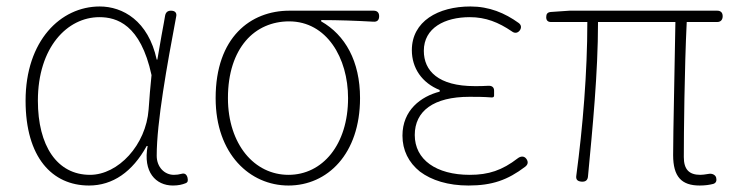

<svg xmlns="http://www.w3.org/2000/svg" viewBox="-20 -560 2281 593"><path d="M486 -489 479 -451 466 -376H464C438 -496 359 -540 288 -540C167 -540 59 -434 59 -249C59 -74 141 13 255 13C328 13 389 -29 433 -109H436C421 -29 461 13 514 13C531 13 543 10 553 6C561 3 561 -3 559 -12C556 -22 550 -26 540 -23C533 -21 525 -20 517 -20C488 -20 464 -44 464 -79C464 -183 496 -359 524 -508C527 -520 521 -527 508 -527C498 -527 492 -522 490 -512ZM441 -248 439 -222C431 -112 345 -20 258 -20C156 -20 97 -110 97 -249C97 -414 188 -507 287 -507C340 -507 414 -485 448 -328L443 -275Z M1081 -527H1012H874C754 -527 646 -445 646 -257C646 -84 752 13 871 13C991 13 1092 -84 1092 -257C1092 -371 1046 -452 972 -494V-498C1027 -498 1079 -496 1133 -493C1145 -492 1151 -498 1151 -510C1151 -521 1145 -527 1134 -527ZM738 -85C705 -126 684 -185 684 -257C684 -335 705 -394 739 -434C773 -474 821 -494 873 -494C989 -494 1055 -381 1055 -257C1055 -113 976 -20 871 -20C819 -20 772 -43 738 -85Z M1277 -30C1313 -3 1364 13 1427 13C1500 13 1548 -4 1602 -45C1611 -52 1612 -60 1606 -69C1599 -79 1588 -78 1579 -71C1531 -34 1489 -20 1431 -20C1327 -20 1261 -67 1261 -143C1261 -217 1319 -261 1430 -261C1453 -261 1472 -261 1499 -259C1504 -259 1506 -261 1506 -265V-277V-280C1506 -290 1500 -296 1487 -295C1472 -294 1461 -294 1446 -294C1334 -294 1289 -341 1289 -403C1289 -474 1354 -507 1431 -507C1480 -507 1520 -491 1561 -463C1570 -456 1580 -458 1586 -467C1591 -475 1590 -483 1582 -489C1539 -520 1491 -540 1433 -540C1333 -540 1252 -494 1252 -405C1252 -350 1283 -304 1338 -282V-277C1280 -262 1223 -220 1223 -141C1223 -96 1242 -58 1277 -30Z M1946 -492H2066C2064 -355 2059 -153 2059 -81C2059 -14 2085 13 2141 13C2158 13 2171 11 2183 8C2192 5 2194 -2 2192 -11C2190 -20 2179 -25 2169 -23C2157 -21 2149 -20 2143 -20C2108 -20 2092 -37 2092 -75C2092 -146 2094 -351 2101 -492H2195C2206 -492 2212 -499 2212 -510C2212 -521 2206 -527 2195 -527H1975H1739L1681 -523C1671 -522 1667 -517 1667 -507C1667 -497 1672 -492 1682 -492H1794C1794 -336 1780 -168 1760 -18C1758 -6 1763 0 1776 1C1788 2 1795 -3 1796 -15C1810 -164 1827 -333 1827 -492Z"/></svg>

Font: GenSenRounded2 TW EL
Style: Regular
Weight: 250
Version: Version 2.100;PS 2.1;hotconv 16.6.51;makeotf.lib2.5.65220 DE